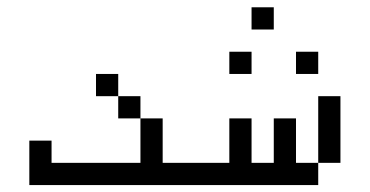

<svg xmlns="http://www.w3.org/2000/svg" viewBox="-20 -708 1040 540"><path d="M312.5 -437.5H250V-500H312.5ZM62.5 -312.5H125V-250H375V-375H437.5V-250H500V-187.5H62.5ZM312.5 -437.5H375V-375H312.5Z M750 -625H687.5V-687.5H750ZM500 -250H625V-375H687.5V-250H750V-375H812.5V-250H875V-187.5H500ZM625 -562.5H687.5V-500H625ZM812.5 -562.5H875V-500H812.5ZM875 -437.5H937.5V-250H875Z"/></svg>

Font: 寒蝉点阵体 16px
Style: Regular
Weight: 400
Designer: Designed by Warren2060
Foundry: ChillType
Version: Version 1.000